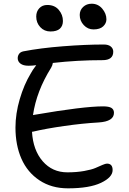

<svg xmlns="http://www.w3.org/2000/svg" viewBox="-20 -1006 700 1043"><path d="M487.8 -846.2Q457 -846.2 435.1 -869.6Q413.1 -893.1 413.1 -924.8Q413.1 -950.7 431.6 -968.3Q450.2 -985.8 478 -985.8Q512.7 -985.8 535.4 -959Q558.1 -932.1 558.1 -900.9Q558.1 -879.4 540.5 -862.8Q522.9 -846.2 487.8 -846.2ZM253.9 -835Q220.7 -835 198.7 -858.6Q176.8 -882.3 176.8 -916Q176.8 -943.4 193.4 -961.2Q210 -979 236.8 -979Q276.9 -979 299.3 -952.4Q321.8 -925.8 321.8 -892.1Q321.8 -865.2 305.2 -850.1Q288.6 -835 253.9 -835ZM160.2 -291Q159.2 -291 157 -290.5Q154.8 -290 153.8 -290Q159.7 -190.4 211.9 -130.1Q264.2 -69.8 346.2 -69.8Q396 -69.8 437 -77.1Q478 -84.5 498.5 -93.5Q519 -102.5 536.1 -109.9Q553.2 -117.2 561 -117.2Q591.8 -117.2 591.8 -82Q591.8 -43 528.8 -12.9Q465.8 17.1 349.1 17.1Q259.8 17.1 194.3 -26.4Q128.9 -69.8 96.4 -143.8Q64 -217.8 64 -313Q64 -388.2 87.2 -467.3Q110.4 -546.4 147 -606.9Q154.8 -622.6 176.8 -651.9Q155.3 -648.9 134.8 -648.9Q106.4 -648.9 91.3 -660.4Q76.2 -671.9 76.2 -689.9Q76.2 -702.6 83.5 -713.1Q90.8 -723.6 106.9 -727.1Q199.7 -745.1 322 -754.6Q444.3 -764.2 543.9 -764.2Q568.8 -764.2 582 -753.2Q595.2 -742.2 595.2 -725.1Q595.2 -679.2 537.1 -679.2Q399.9 -679.2 267.1 -664.1Q265.1 -650.4 257.8 -638.2Q178.2 -511.2 159.2 -380.9Q160.6 -381.3 164.3 -381.8Q168 -382.3 169.9 -382.8Q433.6 -428.2 540 -428.2Q571.8 -428.2 585.4 -419.7Q599.1 -411.1 599.1 -393.1Q599.1 -346.2 516.1 -340.8Q428.7 -335.9 328.4 -321.5Q228 -307.1 160.2 -291Z"/></svg>

Font: Shantell Sans Irregular Bouncy
Style: Regular
Weight: 400
Designer: Stephen Nixon, Anya Danilova, Shantell Martin
Foundry: Arrow Type
Version: Version 1.006;[9816181b4]